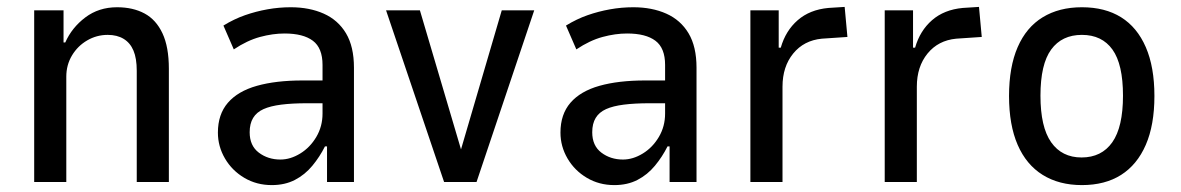

<svg xmlns="http://www.w3.org/2000/svg" viewBox="-20 -527 3419 556"><path d="M79 0V-497H164V-404H169Q188 -447 227 -476.5Q266 -506 319 -506Q365 -506 398.5 -488Q432 -470 450.5 -430.5Q469 -391 469 -328V0H376V-322Q376 -358 366.5 -380.5Q357 -403 338 -414.5Q319 -426 292 -426Q260 -426 232.5 -410Q205 -394 188.5 -366.5Q172 -339 172 -305V0Z M767 9Q723 9 687.5 -12Q652 -33 631.5 -68Q611 -103 611 -143Q611 -196 640 -229.5Q669 -263 724 -278.5Q779 -294 856 -294H927V-228H869Q826 -228 794.5 -224Q763 -220 743 -211Q723 -202 713 -185.5Q703 -169 703 -144Q703 -105 729.5 -85Q756 -65 792 -65Q821 -65 849.5 -82.5Q878 -100 896 -130.5Q914 -161 914 -198V-339Q914 -388 886 -409Q858 -430 804 -430Q770 -430 733 -420Q696 -410 657 -384L627 -453Q658 -472 689.5 -483Q721 -494 754.5 -500Q788 -506 822 -506Q876 -506 917.5 -487.5Q959 -469 982 -430.5Q1005 -392 1005 -331V0H927V-103H921Q906 -73 884.5 -47Q863 -21 834 -6Q805 9 767 9Z M1266 0 1098 -497H1196L1316 -91H1314L1433 -497H1527L1360 0Z M1759 9Q1715 9 1679.5 -12Q1644 -33 1623.5 -68Q1603 -103 1603 -143Q1603 -196 1632 -229.5Q1661 -263 1716 -278.5Q1771 -294 1848 -294H1919V-228H1861Q1818 -228 1786.5 -224Q1755 -220 1735 -211Q1715 -202 1705 -185.5Q1695 -169 1695 -144Q1695 -105 1721.5 -85Q1748 -65 1784 -65Q1813 -65 1841.5 -82.5Q1870 -100 1888 -130.5Q1906 -161 1906 -198V-339Q1906 -388 1878 -409Q1850 -430 1796 -430Q1762 -430 1725 -420Q1688 -410 1649 -384L1619 -453Q1650 -472 1681.5 -483Q1713 -494 1746.5 -500Q1780 -506 1814 -506Q1868 -506 1909.5 -487.5Q1951 -469 1974 -430.5Q1997 -392 1997 -331V0H1919V-103H1913Q1898 -73 1876.5 -47Q1855 -21 1826 -6Q1797 9 1759 9Z M2153 0V-497H2235V-389H2241Q2255 -438 2290 -468.5Q2325 -499 2379 -504L2426 -507L2434 -420L2360 -415Q2308 -410 2277 -372Q2246 -334 2246 -276V0Z M2542 0V-497H2624V-389H2630Q2644 -438 2679 -468.5Q2714 -499 2768 -504L2815 -507L2823 -420L2749 -415Q2697 -410 2666 -372Q2635 -334 2635 -276V0Z M3113 9Q3047 9 2999.5 -20.5Q2952 -50 2927 -107.5Q2902 -165 2902 -249Q2902 -333 2927 -390.5Q2952 -448 2999.5 -477Q3047 -506 3113 -506Q3180 -506 3226.5 -477Q3273 -448 3298 -390.5Q3323 -333 3323 -249Q3323 -165 3298 -107.5Q3273 -50 3226.5 -20.5Q3180 9 3113 9ZM3112 -71Q3170 -71 3201 -115Q3232 -159 3232 -250Q3232 -341 3201.5 -383.5Q3171 -426 3113 -426Q3055 -426 3024 -383.5Q2993 -341 2993 -250Q2993 -159 3024 -115Q3055 -71 3112 -71Z"/></svg>

Font: Nunito Sans 7pt Condensed Medium
Style: Regular
Weight: 500
Width: 3
Designer: Vernon Adams
Foundry: Vernon Adams
Version: Version 3.101;gftools[0.9.27]